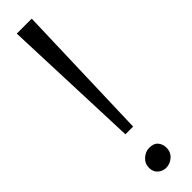

<svg xmlns="http://www.w3.org/2000/svg" viewBox="-315 -880 871 871"><g transform="rotate(-45 121.0 -444.0)"><path d="M163 -899 142 -227.5H92.5L67 -899ZM60.5 -43.5Q60.5 -71.5 81 -89.8Q101.5 -108 125.5 -108Q155 -108 168.2 -91.5Q181.5 -75 181.5 -53.5Q181.5 -24.5 161.5 -6.8Q141.5 11 115.5 11Q94 11 77.2 -3.8Q60.5 -18.5 60.5 -43.5Z"/></g></svg>

Font: Merriweather 24pt SemiCondensed Light
Style: Regular
Weight: 300
Width: 4
Designer: Eben Sorkin
Foundry: Eben Sorkin
Version: Version 2.100